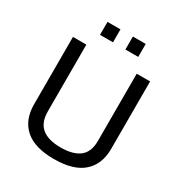

<svg xmlns="http://www.w3.org/2000/svg" viewBox="-206 -1040 1121 1192"><g transform="rotate(30 354.5 -444.0)"><path d="M174 -708V-230Q174 -150 219.5 -112.5Q265 -75 354 -75Q443 -75 489 -111Q535 -147 535 -225V-708H631V-225Q631 -114 562 -53Q493 8 354 8Q215 8 146.5 -53Q78 -114 78 -225V-708ZM310 -896V-803H217V-896ZM491 -896V-803H399V-896Z"/></g></svg>

Font: Telex
Style: Regular
Weight: 400
Designer: Andres Torresi
Foundry: Andres Torresi
Version: Version 1.100